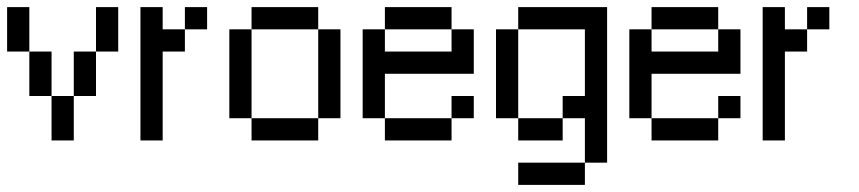

<svg xmlns="http://www.w3.org/2000/svg" viewBox="-20 -395 2415 540"><path d="M0 -312.5V-375H62.5V-312.5ZM0 -250V-312.5H62.5V-250ZM62.5 -187.5V-250H125V-187.5ZM62.5 -125V-187.5H125V-125ZM125 -62.5V-125H187.5V-62.5ZM125 0V-62.5H187.5V0ZM187.5 -187.5V-250H250V-187.5ZM187.5 -125V-187.5H250V-125ZM250 -312.5V-375H312.5V-312.5ZM250 -250V-312.5H312.5V-250Z M500 -312.5V-375H562.5V-312.5ZM375 -250V-312.5H437.5V-250ZM375 0V-62.5H437.5V0ZM375 -187.5V-250H437.5V-187.5ZM375 -125V-187.5H437.5V-125ZM375 -62.5V-125H437.5V-62.5ZM437.5 -250V-312.5H500V-250ZM375 -312.5V-375H437.5V-312.5Z M687.5 -312.5V-375H750V-312.5ZM750 -312.5V-375H812.5V-312.5ZM812.5 -312.5V-375H875V-312.5ZM875 -250V-312.5H937.5V-250ZM875 -187.5V-250H937.5V-187.5ZM875 -125V-187.5H937.5V-125ZM875 -62.5V-125H937.5V-62.5ZM812.5 0V-62.5H875V0ZM750 0V-62.5H812.5V0ZM687.5 0V-62.5H750V0ZM625 -62.5V-125H687.5V-62.5ZM625 -125V-187.5H687.5V-125ZM625 -187.5V-250H687.5V-187.5ZM625 -250V-312.5H687.5V-250Z M1062.5 -312.5V-375H1125V-312.5ZM1125 -312.5V-375H1187.5V-312.5ZM1187.5 -312.5V-375H1250V-312.5ZM1250 -250V-312.5H1312.5V-250ZM1250 -187.5V-250H1312.5V-187.5ZM1187.5 -187.5V-250H1250V-187.5ZM1125 -187.5V-250H1187.5V-187.5ZM1062.5 -187.5V-250H1125V-187.5ZM1000 -250V-312.5H1062.5V-250ZM1000 -187.5V-250H1062.5V-187.5ZM1000 -125V-187.5H1062.5V-125ZM1000 -62.5V-125H1062.5V-62.5ZM1062.5 0V-62.5H1125V0ZM1125 0V-62.5H1187.5V0ZM1187.5 0V-62.5H1250V0ZM1250 -62.5V-125H1312.5V-62.5Z M1437.5 -312.5V-375H1500V-312.5ZM1500 -312.5V-375H1562.5V-312.5ZM1562.5 -312.5V-375H1625V-312.5ZM1625 -312.5V-375H1687.5V-312.5ZM1625 -250V-312.5H1687.5V-250ZM1625 -187.5V-250H1687.5V-187.5ZM1625 -125V-187.5H1687.5V-125ZM1625 -62.5V-125H1687.5V-62.5ZM1625 0V-62.5H1687.5V0ZM1625 62.5V0H1687.5V62.5ZM1562.5 125V62.5H1625V125ZM1500 125V62.5H1562.5V125ZM1437.5 125V62.5H1500V125ZM1562.5 -62.5V-125H1625V-62.5ZM1500 0V-62.5H1562.5V0ZM1437.5 0V-62.5H1500V0ZM1375 -62.5V-125H1437.5V-62.5ZM1375 -125V-187.5H1437.5V-125ZM1375 -187.5V-250H1437.5V-187.5ZM1375 -250V-312.5H1437.5V-250Z M1812.5 -312.5V-375H1875V-312.5ZM1875 -312.5V-375H1937.5V-312.5ZM1937.5 -312.5V-375H2000V-312.5ZM2000 -250V-312.5H2062.5V-250ZM2000 -187.5V-250H2062.5V-187.5ZM1937.5 -187.5V-250H2000V-187.5ZM1875 -187.5V-250H1937.5V-187.5ZM1812.5 -187.5V-250H1875V-187.5ZM1750 -250V-312.5H1812.5V-250ZM1750 -187.5V-250H1812.5V-187.5ZM1750 -125V-187.5H1812.5V-125ZM1750 -62.5V-125H1812.5V-62.5ZM1812.5 0V-62.5H1875V0ZM1875 0V-62.5H1937.5V0ZM1937.5 0V-62.5H2000V0ZM2000 -62.5V-125H2062.5V-62.5Z M2250 -312.5V-375H2312.5V-312.5ZM2125 -250V-312.5H2187.5V-250ZM2125 0V-62.5H2187.5V0ZM2125 -187.5V-250H2187.5V-187.5ZM2125 -125V-187.5H2187.5V-125ZM2125 -62.5V-125H2187.5V-62.5ZM2187.5 -250V-312.5H2250V-250ZM2125 -312.5V-375H2187.5V-312.5Z"/></svg>

Font: AprilSans
Style: Regular
Weight: 400
Designer: typesprite
Version: Version 1.001;PS 001.001;hotconv 1.0.88;makeotf.lib2.5.64775